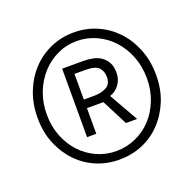

<svg xmlns="http://www.w3.org/2000/svg" viewBox="-80 -793 552 548"><g transform="rotate(-20 196.0 -519.0)"><path d="M196 -326Q159 -326 126.5 -339.5Q94 -353 69.5 -378.5Q45 -404 30.5 -439Q16 -474 16 -518Q16 -561 30.5 -597Q45 -633 69.5 -658.5Q94 -684 126.5 -698Q159 -712 196 -712Q233 -712 265.5 -698Q298 -684 322.5 -658.5Q347 -633 361.5 -597Q376 -561 376 -518Q376 -474 361.5 -439Q347 -404 322.5 -378.5Q298 -353 265.5 -339.5Q233 -326 196 -326ZM196 -352Q227 -352 255 -364.5Q283 -377 303.5 -399Q324 -421 336 -451.5Q348 -482 348 -518Q348 -554 336 -584.5Q324 -615 303.5 -637.5Q283 -660 255 -673Q227 -686 196 -686Q164 -686 136.5 -673Q109 -660 88.5 -637.5Q68 -615 56 -584.5Q44 -554 44 -518Q44 -482 56 -451.5Q68 -421 88.5 -399Q109 -377 136.5 -364.5Q164 -352 196 -352ZM130 -418V-626H196Q210 -626 224 -623Q238 -620 248.5 -612.5Q259 -605 265.5 -593Q272 -581 272 -562Q272 -542 260.5 -526.5Q249 -511 232 -506L282 -418H248L208 -496H158V-418ZM158 -522H188Q212 -522 227 -530.5Q242 -539 242 -560Q242 -578 231.5 -589Q221 -600 192 -600H158Z"/></g></svg>

Font: TypoPRO Source Sans Pro
Style: Regular
Weight: 200
Designer: Paul D. Hunt
Foundry: Adobe Systems Incorporated
Version: Version 2.020;PS 2.000;hotconv 1.0.86;makeotf.lib2.5.63406